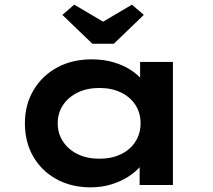

<svg xmlns="http://www.w3.org/2000/svg" viewBox="-20 -795 916 825"><path d="M370 10Q286 10 222 -25.5Q158 -61 122.5 -123Q87 -185 87 -265Q87 -345 124 -407.5Q161 -470 225.5 -505Q290 -540 374 -540Q425 -540 467.5 -527.5Q510 -515 541.5 -494.5Q573 -474 592.5 -449.5Q612 -425 617 -401L582 -400V-529H723V0H580V-140L610 -133Q606 -108 585.5 -83Q565 -58 533 -37Q501 -16 459 -3Q417 10 370 10ZM407 -113Q460 -113 500 -132.5Q540 -152 562 -186.5Q584 -221 584 -265Q584 -310 562 -344Q540 -378 500 -397.5Q460 -417 407 -417Q354 -417 314 -397.5Q274 -378 251 -344Q228 -310 228 -265Q228 -221 251 -186.5Q274 -152 314 -132.5Q354 -113 407 -113ZM377 -607 248 -731 299 -775 438 -693H408L547 -775L598 -731L469 -607Z"/></svg>

Font: Lexend Mega SemiBold
Style: Regular
Weight: 600
Designer: Bonnie Shaver-Troup, Thomas Jockin
Foundry: Lexend
Version: Version 1.007